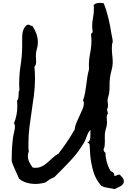

<svg xmlns="http://www.w3.org/2000/svg" viewBox="-20 -1126 908 1315"><path d="M828.1 116.2Q828.1 127.9 821.3 136.2Q814.5 144.5 804.7 149.9Q794.9 155.3 784.2 159.7Q773.4 164.1 765.6 168.9Q743.2 164.1 718.8 160.6Q694.3 157.2 674.8 147.5Q634.8 103.5 618.7 46.4Q602.5 -10.7 597.7 -67.4Q595.7 -84 595.7 -100.1Q595.7 -116.2 593.8 -132.8Q591.8 -147.5 576.2 -150.4Q587.9 -152.3 592.8 -162.6Q597.7 -172.9 598.6 -186Q599.6 -199.2 599.1 -212.4Q598.6 -225.6 600.6 -234.4Q592.8 -231.4 586.9 -221.2Q581.1 -210.9 576.2 -198.2Q571.3 -185.5 566.9 -173.3Q562.5 -161.1 558.6 -154.3Q517.6 -84 463.4 -26.4Q409.2 31.2 351.6 87.9Q335 93.8 320.3 103Q305.7 112.3 293 123Q255.9 133.8 222.7 133.8Q192.4 133.8 163.1 125.5Q133.8 117.2 110.4 97.7L74.2 15.6Q71.3 7.8 67.4 -0.5Q63.5 -8.8 61.5 -16.6Q59.6 -25.4 60.1 -35.6Q60.5 -45.9 60.5 -53.7Q60.5 -87.9 63 -122.6Q65.4 -157.2 70.3 -191.4Q72.3 -205.1 76.2 -219.7Q80.1 -234.4 82 -248V-258.8Q82 -263.7 81.1 -271Q80.1 -278.3 75.2 -280.3Q98.6 -336.9 98.6 -398.4Q98.6 -408.2 98.1 -417.5Q97.7 -426.8 96.7 -436.5Q103.5 -443.4 105.5 -452.6Q107.4 -461.9 107.4 -472.2Q107.4 -482.4 107.9 -492.2Q108.4 -502 113.3 -510.7Q112.3 -521.5 111.8 -531.7Q111.3 -542 111.3 -552.7Q111.3 -618.2 121.6 -682.1Q131.8 -746.1 131.8 -811.5V-852.5Q131.8 -866.2 132.3 -880.9Q132.8 -895.5 136.2 -909.2Q139.6 -922.9 146.5 -935.1Q153.3 -947.3 166 -956.1Q168 -956.1 169.4 -956.5Q170.9 -957 172.9 -957Q181.6 -957 186.5 -952.6Q191.4 -948.2 201.2 -949.2Q218.8 -923.8 229 -895.5Q239.3 -867.2 239.3 -835.9Q239.3 -812.5 232.4 -790Q225.6 -767.6 225.6 -743.2Q225.6 -733.4 226.6 -723.6Q227.5 -713.9 227.5 -704.1Q227.5 -694.3 225.1 -685.1Q222.7 -675.8 215.8 -668.9Q217.8 -649.4 218.8 -629.4Q219.7 -609.4 219.7 -589.8Q219.7 -534.2 212.9 -478.5Q206.1 -422.9 197.3 -367.2Q188.5 -311.5 181.6 -255.9Q174.8 -200.2 174.8 -143.6V-115.2Q174.8 -101.6 176.8 -86.9Q170.9 -73.2 170.9 -57.6Q170.9 -36.1 180.7 -15.6Q190.4 4.9 204.1 21.5Q209 22.5 213.4 22.9Q217.8 23.4 222.7 23.4Q248 23.4 268.1 12.7Q288.1 2 306.2 -13.7Q324.2 -29.3 341.8 -45.9Q359.4 -62.5 379.9 -73.2Q411.1 -113.3 438.5 -153.8Q465.8 -194.3 491.2 -238.3Q493.2 -261.7 503.4 -285.6Q513.7 -309.6 524.9 -333Q536.1 -356.4 545.4 -378.9Q554.7 -401.4 554.7 -421.9Q554.7 -432.6 547.9 -436.5Q557.6 -461.9 562.5 -489.3Q567.4 -516.6 570.8 -543.9Q574.2 -571.3 578.1 -598.1Q582 -625 589.8 -651.4Q589.8 -657.2 589.4 -663.1Q588.9 -668.9 588.9 -674.8Q588.9 -719.7 597.7 -763.2Q606.4 -806.6 606.4 -851.6Q606.4 -862.3 605 -871.6Q603.5 -880.9 603.5 -889.6Q603.5 -897.5 608.9 -899.4Q614.3 -901.4 614.3 -910.2Q614.3 -918 612.8 -926.8Q611.3 -935.5 611.3 -945.3Q611.3 -975.6 617.2 -1004.9Q623 -1034.2 623 -1064.5V-1076.2Q623 -1083 621.1 -1088.9Q627.9 -1099.6 639.6 -1103Q651.4 -1106.4 662.1 -1106.4Q679.7 -1106.4 691.4 -1102.5Q710 -1052.7 722.7 -1000.5Q735.4 -948.2 743.2 -894.5Q745.1 -881.8 748.5 -867.7Q752 -853.5 752 -839.8Q752 -836.9 750.5 -833Q749 -829.1 748 -825.2Q747.1 -817.4 746.6 -809.6Q746.1 -801.8 746.1 -793.9Q746.1 -770.5 749 -747.1Q752 -723.6 752 -699.2Q752 -671.9 744.6 -647Q737.3 -622.1 733.4 -594.7Q729.5 -566.4 730.5 -539.1Q731.4 -511.7 726.6 -483.4Q724.6 -471.7 720.7 -460.4Q716.8 -449.2 716.8 -436.5Q716.8 -427.7 718.3 -418.9Q719.7 -410.2 719.7 -400.4Q719.7 -385.7 712.9 -377.9Q714.8 -370.1 715.8 -363.8Q716.8 -357.4 719.7 -349.6Q714.8 -343.8 712.9 -336.9Q710.9 -330.1 710.9 -322.3Q710.9 -312.5 711.9 -304.2Q712.9 -295.9 712.9 -287.1Q712.9 -266.6 706.5 -248Q700.2 -229.5 698.2 -210Q697.3 -196.3 697.8 -183.1Q698.2 -169.9 698.2 -156.2Q698.2 -141.6 696.8 -127.9Q695.3 -114.3 688.5 -100.6Q690.4 -94.7 693.4 -88.9Q696.3 -83 702.1 -80.1Q702.1 -49.8 710.4 -19Q718.8 11.7 733.4 39.1Q736.3 44.9 742.2 47.9Q748 50.8 752.9 54.2Q757.8 57.6 760.7 62.5Q763.7 67.4 761.7 77.1Q763.7 78.1 767.6 78.1Q775.4 78.1 780.8 74.2Q786.1 70.3 793.9 70.3H800.8Q809.6 79.1 818.8 90.8Q828.1 102.5 828.1 116.2Z"/></svg>

Font: RockSalt
Style: Regular
Weight: 400
Designer: Squid
Foundry: Font Diner, Inc DBA Sideshow
Version: Version 1.000